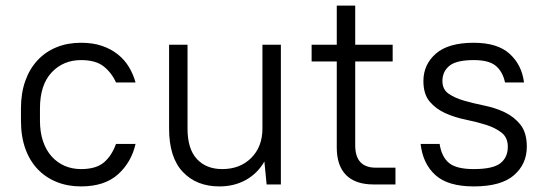

<svg xmlns="http://www.w3.org/2000/svg" viewBox="-20 -660 1960 687"><path d="M270 7Q222 7 182.5 -9Q143 -25 114.5 -55Q86 -85 70.5 -128.5Q55 -172 55 -228V-272Q55 -327 70.5 -370.5Q86 -414 114.5 -444.5Q143 -475 182.5 -491Q222 -507 270 -507Q312 -507 344.5 -496Q377 -485 401.5 -465.5Q426 -446 441.5 -420Q457 -394 465 -365H395Q380 -399 351.5 -422Q323 -445 270 -445Q206 -445 164.5 -400.5Q123 -356 123 -272V-228Q123 -187 134 -154.5Q145 -122 165 -100Q185 -78 211.5 -66.5Q238 -55 270 -55Q324 -55 352 -79Q380 -103 395 -145H465Q450 -79 402 -36Q354 7 270 7Z M765 7Q683 7 634 -45Q585 -97 585 -200V-500H651V-200Q651 -127 684.5 -91Q718 -55 775 -55Q839 -55 879 -95Q919 -135 919 -200V-500H985V0H934L926 -82Q901 -39 859.5 -16Q818 7 765 7Z M1095 -500H1185V-640H1251V-500H1385V-440H1251V-140Q1251 -60 1325 -60H1395V0H1317Q1252 0 1218.5 -33.5Q1185 -67 1185 -132V-440H1095Z M1675 7Q1583 7 1538 -33.5Q1493 -74 1485 -145H1553Q1560 -99 1586.5 -77Q1613 -55 1675 -55Q1744 -55 1770.5 -76Q1797 -97 1797 -135Q1797 -168 1774.5 -185.5Q1752 -203 1718.5 -213.5Q1685 -224 1646 -232Q1607 -240 1573.5 -255Q1540 -270 1517.5 -296.5Q1495 -323 1495 -370Q1495 -429 1539.5 -468Q1584 -507 1675 -507Q1760 -507 1803.5 -467.5Q1847 -428 1855 -365H1787Q1779 -403 1754.5 -424Q1730 -445 1675 -445Q1613 -445 1588 -424.5Q1563 -404 1563 -370Q1563 -340 1585.5 -324.5Q1608 -309 1641.5 -299.5Q1675 -290 1714 -282Q1753 -274 1786.5 -258Q1820 -242 1842.5 -213.5Q1865 -185 1865 -135Q1865 -73 1819 -33Q1773 7 1675 7Z"/></svg>

Font: Retni Sans
Style: Regular
Weight: 400
Designer: Vitaly Kuzmin
Foundry: ParaType Ltd.
Version: Version 1.00;March 2, 2019;FontCreator 11.5.0.2425 64-bit; t